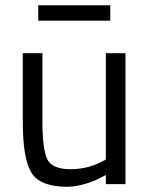

<svg xmlns="http://www.w3.org/2000/svg" viewBox="-20 -703 571 733"><path d="M459 -500V0H384V-35L363 -24Q342 -12 305 -1Q268 10 236 10Q134 10 100.5 -43Q67 -96 67 -239Q67 -239 67 -500H142V-240Q142 -131 161 -94Q180 -57 250.5 -57Q321 -57 384 -94V-500ZM126 -624V-683H401V-624Z"/></svg>

Font: Titillium Web[RUS by Daymarius]
Style: Regular
Weight: 400
Designer: Cyrillization by Daymarius
Foundry: Cyrillization by Daymarius
Version: Version 1.002 September 11, 2018